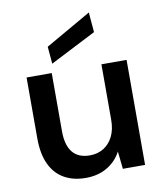

<svg xmlns="http://www.w3.org/2000/svg" viewBox="-85 -821 773 902"><g transform="rotate(-10 301.5 -369.5)"><path d="M252 12Q192 12 148.5 -13Q105 -38 82 -87.5Q59 -137 59 -211V-501H179V-223Q179 -157 206.5 -123Q234 -89 289 -89Q326 -89 354.5 -106.5Q383 -124 399.5 -157Q416 -190 416 -237V-501H536V0H430L421 -84Q398 -40 354.5 -14Q311 12 252 12ZM189 -544 182 -626 400 -751 408 -656Z"/></g></svg>

Font: DM Sans 18pt SemiBold
Style: Regular
Weight: 600
Designer: Colophon Foundry, Jonny Pinhorn
Foundry: Colophon Foundry
Version: Version 4.004;gftools[0.9.30]